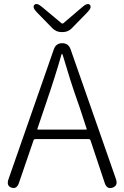

<svg xmlns="http://www.w3.org/2000/svg" viewBox="-20 -947 627 969"><path d="M38 0Q11 -9 23 -43L252 -699Q263 -729 294 -729Q325 -729 336 -699L565 -44Q577 -10 548 0Q519 10 508 -25L437 -238Q435 -245 427 -245H159Q151 -245 149 -238L76 -25Q65 9 38 0ZM169 -298Q167 -293 172 -293H414Q419 -293 417 -298L381 -408Q375 -425 369 -442Q337 -532 297 -668Q295 -675 293 -675Q291 -675 289 -668Q260 -565 212 -425ZM291 -785Q264 -785 245 -804L167 -884Q142 -909 153 -922Q165 -935 192 -912L290 -830Q295 -826 300 -830L395 -911Q422 -935 434 -922Q445 -909 420 -884L342 -804Q323 -785 296 -785Z"/></svg>

Font: Resource Han Rounded CN Light
Style: Regular
Weight: 300
Designer: Cyano Hao (round all glyphs); Ryoko NISHIZUKA 西塚涼子 (kana, bopomofo & ideographs); Paul D. Hunt (Latin, Greek & Cyrillic)
Foundry: Cyano Hao
Version: 0.990